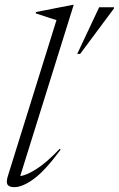

<svg xmlns="http://www.w3.org/2000/svg" viewBox="-20 -762 490 792"><path d="M213 -679Q199.5 -683.5 174 -691.5Q148.5 -699.5 127 -707L129 -712.5L279.5 -742H284L63.5 -36Q87.5 -38 129.2 -64Q171 -90 226 -148L230 -144.5Q166 -58 119.5 -24Q73 10 39 10Q18 10 11.2 -0.2Q4.5 -10.5 12.5 -36ZM298.5 -539.5 389 -732H450.5L450 -727L310.5 -539.5Z"/></svg>

Font: Newsreader Display Light
Style: Italic
Weight: 300
Italic angle: -17°
Designer: Hugues Gentile
Foundry: Production Type
Version: Version 1.001